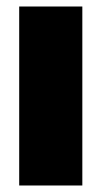

<svg xmlns="http://www.w3.org/2000/svg" viewBox="-20 -570 312 590"><path d="M39 0V-550H233V0Z"/></svg>

Font: Encode Sans Condensed Condensed Black
Style: Regular
Weight: 900
Width: 3
Designer: Multiple Designers
Foundry: Impallari Type
Version: Version 3.000; ttfautohint (v1.8.3) -l 8 -r 50 -G 200 -x 14 